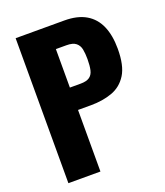

<svg xmlns="http://www.w3.org/2000/svg" viewBox="-147 -909 865 1008"><g transform="rotate(-20 285.5 -405.0)"><path d="M60 0V-810H332Q405 -810 452 -782.5Q499 -755 522 -702.5Q545 -650 545 -575Q545 -481 514 -431.5Q483 -382 430 -363Q377 -344 311 -344H239V0ZM239 -469H299Q332 -469 349 -481Q366 -493 371.5 -517Q377 -541 377 -578Q377 -609 372.5 -632.5Q368 -656 351 -670Q334 -684 298 -684H239Z"/></g></svg>

Font: Oswald
Style: Bold
Weight: 700
Designer: Vernon Adams
Foundry: Vernon Adams
Version: Version 4.103;gftools[0.9.33.dev8+g029e19f]